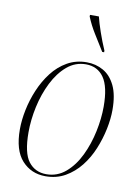

<svg xmlns="http://www.w3.org/2000/svg" viewBox="-87 -825 654 894"><g transform="rotate(10 240.0 -378.0)"><path d="M191 10Q123 10 79.5 -38Q36 -86 36 -185Q36 -228 46 -277Q56 -326 76 -373.5Q96 -421 126 -460Q156 -499 197 -522.5Q238 -546 289 -546Q332 -546 367.5 -526Q403 -506 424 -462.5Q445 -419 445 -348Q445 -306 435 -257.5Q425 -209 405.5 -161.5Q386 -114 355.5 -75.5Q325 -37 284 -13.5Q243 10 191 10ZM193 0Q245 0 284.5 -34Q324 -68 350 -122Q376 -176 389 -238Q402 -300 402 -356Q402 -450 372 -493Q342 -536 287 -536Q237 -536 198 -503Q159 -470 132 -416Q105 -362 91.5 -299.5Q78 -237 78 -178Q78 -80 109 -40Q140 0 193 0ZM351 -606Q325 -648 303 -683.5Q281 -719 265 -758V-766H307Q314 -737 328.5 -695Q343 -653 360 -614V-606Z"/></g></svg>

Font: Noto Serif Display SemiCondensed ExtraLight
Style: Italic
Weight: 200
Width: 4
Italic angle: -12°
Designer: Monotype Design Team
Foundry: Monotype Imaging Inc.
Version: Version 2.009